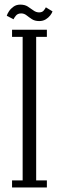

<svg xmlns="http://www.w3.org/2000/svg" viewBox="-20 -832 262 852"><path d="M33.5 0V-31.5H80.5V-668.5H33.5V-700H188V-668.5H140.5V-31.5H188V0ZM154 -738.5Q134.5 -738.5 121.5 -747Q108.5 -755.5 97.8 -764Q87 -772.5 74 -772.5Q58.5 -772.5 50.5 -762.5Q42.5 -752.5 40 -746.5L10 -762Q12.5 -771 20.2 -782.5Q28 -794 40.5 -802.8Q53 -811.5 70 -811.5Q90 -811.5 103.2 -803Q116.5 -794.5 128.2 -785.8Q140 -777 153.5 -777Q167 -777 173.8 -785Q180.5 -793 183.5 -799.5L213 -781.5Q210.5 -773.5 202.8 -763.5Q195 -753.5 182.8 -746Q170.5 -738.5 154 -738.5Z"/></svg>

Font: Imbue Light
Style: Regular
Weight: 300
Designer: Tyler Finck
Foundry: Etcetera Type Company
Version: Version 1.102